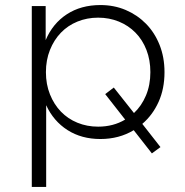

<svg xmlns="http://www.w3.org/2000/svg" viewBox="-20 -547 735 761"><path d="M431 -200 511 -99Q541 -127 558.5 -168.5Q576 -210 576 -261Q576 -309 560.5 -349Q545 -389 517 -417.5Q489 -446 451 -461.5Q413 -477 369 -477Q325 -477 287 -461.5Q249 -446 221.5 -417.5Q194 -389 178 -349Q162 -309 162 -261Q162 -213 178 -173Q194 -133 221.5 -104.5Q249 -76 287 -60.5Q325 -45 369 -45Q429 -45 476 -73L397 -174ZM510 -31Q452 4 378 4Q303 4 247.5 -31.5Q192 -67 163 -130V194H106V-523H161V-388Q189 -454 245 -490.5Q301 -527 378 -527Q432 -527 478 -507.5Q524 -488 558.5 -453Q593 -418 612.5 -369Q632 -320 632 -261Q632 -195 608.5 -143Q585 -91 544 -56L616 36L582 61Z"/></svg>

Font: Montserrat-Alt1 Light
Style: Regular
Weight: 300
Designer: Differentunic
Foundry: Differentunic
Version: Version 7.222